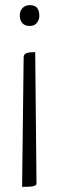

<svg xmlns="http://www.w3.org/2000/svg" viewBox="-20 -529 227 747"><path d="M66 198 72 -305Q72 -314 77 -318.5Q82 -323 91.5 -324.5Q101 -326 117 -326L122 185Q122 190 116.5 193Q111 196 99 197Q87 198 66 198ZM96 -428Q76 -428 66.5 -439.5Q57 -451 57 -468Q57 -486 67.5 -497.5Q78 -509 96 -509Q116 -509 124.5 -498Q133 -487 133 -468Q133 -452 123.5 -440Q114 -428 96 -428Z"/></svg>

Font: Yanone Kaffeesatz ExtraLight Light
Style: Regular
Weight: 300
Version: Version 2.003